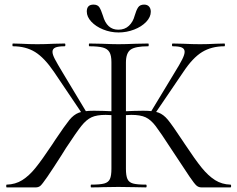

<svg xmlns="http://www.w3.org/2000/svg" viewBox="-20 -814 1031 834"><path d="M376 -12Q415 -12 433 -17Q451 -22 457.5 -36.5Q464 -51 464 -81V-544Q464 -573 455.5 -587.5Q447 -602 427 -607.5Q407 -613 368 -613Q366 -613 366 -619Q366 -625 368 -625L422 -624Q468 -622 494 -622Q523 -622 571 -624L624 -625Q626 -625 626 -619Q626 -613 624 -613Q568 -613 547.5 -598.5Q527 -584 527 -542V-81Q527 -51 533.5 -36.5Q540 -22 557.5 -17Q575 -12 614 -12Q617 -12 617 -6Q617 0 614 0Q583 0 565 -1L494 -2L426 -1Q408 0 376 0Q374 0 374 -6Q374 -12 376 -12ZM9 -12Q47 -13 76.5 -31.5Q106 -50 134 -84.5Q162 -119 208 -188L219 -205Q262 -269 281 -292.5Q300 -316 322.5 -324.5Q345 -333 388 -333Q421 -333 484 -330L483 -312Q473 -313 462 -314Q451 -315 439 -315Q400 -315 377.5 -304.5Q355 -294 333.5 -267Q312 -240 266 -170L246 -138Q209 -80 186 -46.5Q163 -13 155 -6.5Q147 0 135 0H9Q7 0 7 -6Q7 -12 9 -12ZM36 -613Q34 -613 34 -619Q34 -625 36 -625L73 -624Q109 -622 142 -622Q175 -622 215 -624L261 -625Q264 -625 264 -619Q264 -613 261 -613Q233 -613 220.5 -607.5Q208 -602 208 -589Q208 -577 218.5 -557Q229 -537 252 -499L356 -326L339 -317L215 -501Q173 -563 132.5 -588Q92 -613 36 -613ZM723 -168Q677 -239 656 -266.5Q635 -294 612.5 -304.5Q590 -315 550 -315Q539 -315 528 -314Q517 -313 508 -312L507 -330Q569 -333 602 -333Q646 -333 668 -325Q690 -317 709 -294Q728 -271 771 -206L783 -188Q828 -120 856.5 -85Q885 -50 914.5 -31.5Q944 -13 981 -12Q984 -12 984 -6Q984 0 981 0H855Q843 0 834 -7.5Q825 -15 803.5 -46.5Q782 -78 723 -168ZM634 -326 738 -498Q761 -535 771.5 -556Q782 -577 782 -589Q782 -602 770 -607.5Q758 -613 730 -613Q727 -613 727 -619Q727 -625 730 -625L776 -624Q816 -622 849 -622Q882 -622 918 -624L955 -625Q957 -625 957 -619Q957 -613 955 -613Q899 -613 858 -588Q817 -563 776 -501L651 -317ZM565 -746Q572 -770 580 -782Q588 -794 606 -794Q620 -794 627.5 -785.5Q635 -777 635 -763Q635 -740 615 -719Q595 -698 562.5 -685.5Q530 -673 495 -673Q460 -673 428 -686Q396 -699 376.5 -720Q357 -741 357 -764Q357 -794 386 -794Q404 -794 411.5 -782.5Q419 -771 427 -746Q444 -685 494 -685Q522 -685 540 -702Q558 -719 565 -746Z"/></svg>

Font: Cormorant Unicase
Style: Regular
Weight: 400
Designer: Christian Thalmann (Catharsis Fonts)
Foundry: Catharsis Fonts
Version: Version 4.000